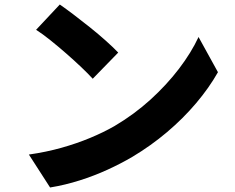

<svg xmlns="http://www.w3.org/2000/svg" viewBox="-20 -788 1040 851"><path d="M245 -768Q271 -750 306 -723.5Q341 -697 378.5 -667Q416 -637 449 -607.5Q482 -578 504 -555L391 -439Q371 -461 340.5 -490Q310 -519 274 -550.5Q238 -582 203 -610Q168 -638 140 -656ZM108 -103Q185 -114 252.5 -133Q320 -152 379 -176.5Q438 -201 487 -229Q575 -281 647 -346.5Q719 -412 773.5 -483.5Q828 -555 860 -624L946 -468Q907 -399 849.5 -331Q792 -263 720.5 -202.5Q649 -142 567 -93Q516 -63 457 -36Q398 -9 333.5 11.5Q269 32 202 43Z"/></svg>

Font: Noto Sans JP ExtraBold
Style: Regular
Weight: 800
Designer: Ryoko NISHIZUKA  (kana, bopomofo & ideographs); Paul D. Hunt (Latin, Greek & Cyrillic); Sandoll Communications , Soo-you
Foundry: Adobe
Version: Version 2.004-H2;hotconv 1.0.118;makeotfexe 2.5.65603